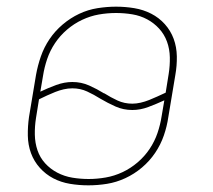

<svg xmlns="http://www.w3.org/2000/svg" viewBox="-20 -548 640 576"><path d="M245 8Q217 8 190 3.5Q163 -1 140 -13Q117 -25 99.5 -44.5Q82 -64 73 -88.5Q64 -113 63.5 -141Q63 -169 67 -197L88 -323Q93 -351 102.5 -378.5Q112 -406 128.5 -430.5Q145 -455 168 -474.5Q191 -494 217.5 -506.5Q244 -519 272.5 -523.5Q301 -528 328 -528Q356 -528 383 -523.5Q410 -519 433.5 -507Q457 -495 474.5 -475.5Q492 -456 501 -431.5Q510 -407 510.5 -379Q511 -351 506 -323L485 -197Q481 -169 471.5 -141.5Q462 -114 445.5 -89.5Q429 -65 406 -45.5Q383 -26 356 -13.5Q329 -1 301 3.5Q273 8 245 8ZM377 -237Q389 -237 402 -240Q415 -243 427.5 -248Q440 -253 452 -258.5Q464 -264 477 -270L486 -326Q490 -351 489.5 -376Q489 -401 481 -423Q473 -445 457.5 -462Q442 -479 421.5 -490Q401 -501 377 -505Q353 -509 328 -509Q302 -509 276.5 -504.5Q251 -500 226.5 -488.5Q202 -477 181 -459Q160 -441 145 -418.5Q130 -396 121.5 -371Q113 -346 109 -320L101 -273Q124 -284 148.5 -293Q173 -302 197 -302Q224 -302 247.5 -291.5Q271 -281 292 -268H293Q312 -256 332.5 -246.5Q353 -237 377 -237ZM246 -11Q271 -11 297 -15.5Q323 -20 347.5 -31.5Q372 -43 393 -61Q414 -79 429 -101.5Q444 -124 452.5 -149Q461 -174 465 -200L473 -247Q449 -236 425 -227Q401 -218 377 -218Q350 -218 326.5 -228.5Q303 -239 281 -252Q262 -264 241.5 -273.5Q221 -283 197 -283Q184 -283 171 -280Q158 -277 145.5 -272Q133 -267 121 -261.5Q109 -256 97 -250L88 -194Q84 -169 84.5 -144Q85 -119 92.5 -97Q100 -75 115.5 -58Q131 -41 152 -30Q173 -19 197 -15Q221 -11 246 -11Z"/></svg>

Font: Iosevka SS04 Th Ex Obl
Style: Regular
Weight: 100
Width: 7
Italic angle: -9°
Monospace: yes
Designer: Belleve Invis
Foundry: Belleve Invis
Version: Version 19.0.0; ttfautohint (v1.8.4)